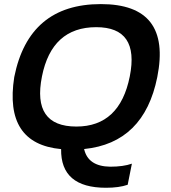

<svg xmlns="http://www.w3.org/2000/svg" viewBox="-20 -723 833 934"><path d="M351.6 -107.4Q562.5 -107.4 611.3 -351.1Q659.2 -590.8 448.2 -590.8Q231.9 -590.8 184.1 -351.1Q135.3 -107.4 351.6 -107.4ZM277.3 2.4Q-1.5 -23.9 49.3 -348.1Q120.1 -703.1 470.7 -703.1Q815.9 -703.1 745.1 -348.1Q680.7 -27.3 389.2 2Q408.2 86.4 516.1 87.9Q579.6 87.9 621.6 73.2L601.1 175.8Q559.1 190.4 495.6 190.4Q274.4 190.4 277.3 2.4Z"/></svg>

Font: Sansation
Style: Bold Italic
Weight: 700
Designer: Bernd Montag
Version: Version 1.301